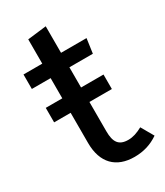

<svg xmlns="http://www.w3.org/2000/svg" viewBox="-170 -730 702 815"><g transform="rotate(-30 180.5 -322.5)"><path d="M9 -527V-456H101V-357H20V-286H101V-138C101 -40 154 12 243 12C288 12 326 0 361 -24L326 -85C300 -71 279 -64 256 -64C210 -64 193 -89 193 -142V-286H303V-357H193V-456H308L318 -527H193V-657L101 -646V-527Z"/></g></svg>

Font: FiraGO Unicode
Style: Regular
Weight: 400
Designer: bBox Type
Foundry: bBox Type GmbH
Version: Version 1.001;PS 001.001;hotconv 1.0.88;makeotf.lib2.5.64775